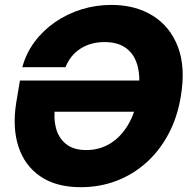

<svg xmlns="http://www.w3.org/2000/svg" viewBox="-20 -759 776 790"><path d="M312 11.2Q211.4 11.2 146.5 -33Q81.5 -77.1 55.9 -155.8Q30.3 -234.4 46.9 -337.4L62 -427.7H625L604 -299.3H168.9L207 -319.3Q199.7 -273.9 210 -233.2Q220.2 -192.4 251 -167Q281.7 -141.6 335 -141.6Q389.2 -141.6 432.9 -168.2Q476.6 -194.8 506.3 -244.4Q536.1 -293.9 547.9 -363.8Q559.1 -434.1 547.1 -483.6Q535.2 -533.2 500.7 -559.6Q466.3 -585.9 410.6 -585.9Q381.3 -585.9 356.2 -578.9Q331.1 -571.8 310.3 -558.3Q289.6 -544.9 274.2 -525.6Q258.8 -506.3 249.5 -482.4H71.8Q87.4 -540 122.3 -586.9Q157.2 -633.8 206.8 -668Q256.3 -702.1 315.4 -720.5Q374.5 -738.8 438.5 -738.8Q537.1 -738.8 608.6 -694.3Q680.2 -649.9 712.2 -565.9Q744.1 -481.9 724.1 -363.3Q710.4 -277.8 673.8 -208.7Q637.2 -139.6 582.8 -90.6Q528.3 -41.5 459.7 -15.1Q391.1 11.2 312 11.2Z"/></svg>

Font: Inter 28pt ExtraBold
Style: Italic
Weight: 800
Italic angle: -9.3988°
Designer: Rasmus Andersson
Foundry: rsms
Version: Version 4.001;git-66647c0bb